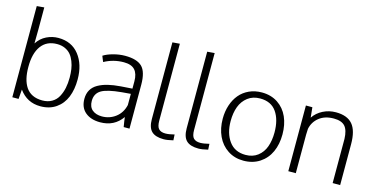

<svg xmlns="http://www.w3.org/2000/svg" viewBox="-75 -1123 2961 1511"><g transform="rotate(15 1405.5 -368.0)"><path d="M302.2 11.7Q193.4 11.7 128.9 -77.6L122.6 0H71.8V-742.7L131.8 -748V-567.9Q131.8 -485.4 130.4 -454.1Q160.2 -500 206.3 -522.5Q252.4 -544.9 302.2 -544.9Q410.6 -544.9 471.4 -467.5Q532.2 -390.1 532.2 -268.1Q532.2 -186 507.1 -123.8Q481.9 -61.5 429.2 -24.9Q376.5 11.7 302.2 11.7ZM305.2 -36.6Q350.1 -36.6 383.1 -55.9Q416 -75.2 433.8 -108.6Q451.7 -142.1 459.7 -180.9Q467.8 -219.7 467.8 -265.1Q467.8 -301.3 463.1 -333.3Q458.5 -365.2 446.5 -395.8Q434.6 -426.3 416.7 -447.8Q398.9 -469.2 370.4 -482.4Q341.8 -495.6 305.2 -495.6Q220.7 -495.6 176 -434.8Q131.3 -374 131.8 -262.2Q131.8 -210.9 141.4 -170.7Q150.9 -130.4 171.1 -99.9Q191.4 -69.3 225.1 -53Q258.8 -36.6 305.2 -36.6Z M789.1 11.7Q713.4 11.7 668 -26.4Q622.6 -64.5 622.6 -135.3Q622.6 -177.2 640.6 -208.3Q658.7 -239.3 693.1 -258.5Q727.5 -277.8 771.7 -288.6Q815.9 -299.3 874.5 -303.7Q937 -307.6 967.3 -310.1V-369.6Q967.3 -431.2 939.2 -462.2Q911.1 -493.2 849.1 -493.2Q764.2 -493.2 690.4 -452.6Q688.5 -457.5 681.4 -473.9Q674.3 -490.2 671.4 -499Q701.7 -518.6 750.5 -531.7Q799.3 -544.9 846.2 -544.9Q942.4 -544.9 984.4 -503.7Q1026.4 -462.4 1026.4 -357.4V0H979Q976.6 -11.2 971.9 -44.4Q967.3 -77.6 967.3 -78.6Q904.3 11.7 789.1 11.7ZM791 -36.6Q853.5 -36.6 902.1 -73.5Q950.7 -110.4 965.8 -175.8V-267.1Q895.5 -261.2 895 -261.2Q775.9 -250.5 729.5 -222.2Q683.1 -193.8 683.1 -134.3Q683.1 -85.4 712.6 -61Q742.2 -36.6 791 -36.6Z M1306.6 11.2Q1239.3 11.2 1208 -19.3Q1176.8 -49.8 1176.8 -118.7V-743.2L1236.3 -748V-122.1Q1236.3 -73.2 1254.2 -54.7Q1272 -36.1 1308.1 -36.1Q1337.4 -36.1 1381.3 -47.4L1383.8 -0.5Q1335.9 11.2 1306.6 11.2Z M1590.3 11.2Q1522.9 11.2 1491.7 -19.3Q1460.4 -49.8 1460.4 -118.7V-743.2L1520 -748V-122.1Q1520 -73.2 1537.8 -54.7Q1555.7 -36.1 1591.8 -36.1Q1621.1 -36.1 1665 -47.4L1667.5 -0.5Q1619.6 11.2 1590.3 11.2Z M1960.9 -36.6Q2019.5 -36.6 2059.8 -67.6Q2100.1 -98.6 2118.4 -149.4Q2136.7 -200.2 2136.7 -266.1Q2136.7 -369.6 2092.8 -432.6Q2048.8 -495.6 1959 -495.6Q1900.4 -495.6 1859.1 -464.1Q1817.9 -432.6 1798.8 -381.6Q1779.8 -330.6 1779.8 -264.6Q1779.8 -164.6 1826.4 -100.6Q1873 -36.6 1960.9 -36.6ZM1956.5 11.7Q1883.8 11.7 1828.4 -24.9Q1772.9 -61.5 1743.9 -124.3Q1714.8 -187 1714.8 -266.1Q1714.8 -325.7 1731.7 -376.7Q1748.5 -427.7 1779.8 -465.1Q1811 -502.4 1857.4 -523.7Q1903.8 -544.9 1960.4 -544.9Q2035.6 -544.9 2090.8 -508.1Q2146 -471.2 2173.6 -408.9Q2201.2 -346.7 2201.2 -267.1Q2201.2 -187 2172.9 -124.5Q2144.5 -62 2088.4 -25.1Q2032.2 11.7 1956.5 11.7Z M2320.3 0V-535.2H2373L2381.3 -452.6Q2410.2 -495.6 2458.7 -520.3Q2507.3 -544.9 2563.5 -544.9Q2655.8 -544.9 2699.2 -494.1Q2742.7 -443.4 2742.7 -332V0H2681.6V-359.4Q2679.2 -430.7 2651.4 -461.9Q2623.5 -493.2 2560.1 -493.2Q2487.3 -493.2 2441.2 -456.5Q2395 -419.9 2383.3 -361.8Q2381.3 -338.9 2381.3 -314V0Z"/></g></svg>

Font: Oxygen Light
Style: Regular
Weight: 300
Designer: vernon adams
Foundry: Vernon Adams
Version: Version Release 0.2.3 webfont; ttfautohint (v0.93.3-1d66) -l